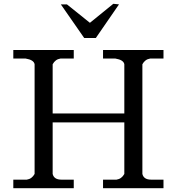

<svg xmlns="http://www.w3.org/2000/svg" viewBox="-20 -990 940 1010"><path d="M453 -870 576 -970 606 -967 484 -790H423L300 -967H332ZM257 -75Q264 -45 303 -45H368V0H50V-45H121Q148 -49 162 -75V-652Q158 -675 115 -682H50V-727H368V-682H298Q271 -678 257 -652V-393H634V-652Q630 -675 587 -682H522V-727H840V-682H770Q743 -678 729 -652V-75Q736 -45 775 -45H840V0H522V-45H593Q620 -49 634 -75V-346H257Z"/></svg>

Font: Sawarabi Mincho
Style: Regular
Weight: 400
Version: Version 1.00